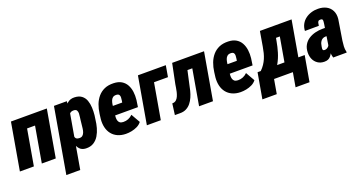

<svg xmlns="http://www.w3.org/2000/svg" viewBox="-53 -1182 3819 2028"><g transform="rotate(-20 1857.0 -168.0)"><path d="M374 -528.3 352.1 -401.4H162.6L185.1 -528.3ZM235.8 -528.3 144 0H-13.2L78.6 -528.3ZM481.9 -528.3 390.1 0H233.4L325.2 -528.3Z M699.2 -418 591.3 203.1H435.1L562 -528.3H706.5ZM931.2 -290 924.3 -241.2Q919.9 -198.2 907.5 -153.3Q895 -108.4 872.6 -70.8Q850.1 -33.2 814.2 -10.7Q778.3 11.7 726.1 9.8Q681.2 7.8 657 -19.5Q632.8 -46.9 622.6 -87.4Q612.3 -127.9 610.4 -170.2Q608.4 -212.4 609.4 -243.2L614.3 -278.3Q620.1 -313.5 631.6 -358.4Q643.1 -403.3 663.6 -444.6Q684.1 -485.8 715.8 -513.2Q747.6 -540.5 793.9 -539.1Q845.2 -537.6 875.2 -514.4Q905.3 -491.2 918.5 -454.3Q931.6 -417.5 933.6 -374Q935.5 -330.6 931.2 -290ZM769.5 -240.7 774.9 -290Q775.9 -304.2 779.3 -324Q782.7 -343.8 783 -364Q783.2 -384.3 774.7 -397.9Q766.1 -411.6 744.1 -412.6Q718.3 -413.6 703.1 -402.6Q688 -391.6 679.9 -373.3Q671.9 -355 668.7 -333.7Q665.5 -312.5 664.1 -292.5L656.7 -231Q653.3 -209.5 650.4 -183.3Q647.5 -157.2 656 -137.7Q664.6 -118.2 696.3 -116.7Q721.2 -115.2 735.1 -127.7Q749 -140.1 755.9 -159.7Q762.7 -179.2 765.1 -200.9Q767.6 -222.7 769.5 -240.7Z M1175.8 9.8Q1124 8.8 1084.7 -9.3Q1045.4 -27.3 1020.3 -59.3Q995.1 -91.3 984.9 -134Q974.6 -176.8 979 -227.1L986.3 -284.7Q993.2 -338.4 1010.7 -384.8Q1028.3 -431.2 1058.3 -466.3Q1088.4 -501.5 1131.8 -520.8Q1175.3 -540 1234.4 -538.1Q1287.6 -536.6 1322.5 -515.6Q1357.4 -494.6 1376.7 -459.5Q1396 -424.3 1401.9 -380.4Q1407.7 -336.4 1402.3 -289.1L1391.1 -212.4H1033.7L1051.8 -315.4L1251.5 -314.9L1254.9 -334.5Q1257.3 -352.1 1258.3 -369.4Q1259.3 -386.7 1251.7 -398.7Q1244.1 -410.6 1221.7 -412.6Q1194.3 -413.6 1179.7 -401.6Q1165 -389.6 1158 -369.9Q1150.9 -350.1 1147.9 -327.4Q1145 -304.7 1143.1 -284.7L1135.7 -226.6Q1133.8 -207 1133.3 -188.2Q1132.8 -169.4 1137.9 -153.6Q1143.1 -137.7 1155.5 -128.2Q1168 -118.7 1192.9 -117.7Q1223.1 -116.7 1250 -127.7Q1276.9 -138.7 1298.3 -160.2L1356 -59.1Q1335.9 -32.7 1305.4 -17.8Q1274.9 -2.9 1241 3.7Q1207 10.3 1175.8 9.8Z M1819.3 -528.3 1797.4 -401.4H1640.6L1570.8 0H1414.1L1505.9 -528.3Z M2141.1 -528.3 2119.1 -401.4H1907.7L1929.7 -528.3ZM2249 -528.3 2157.2 0H2001L2092.8 -528.3ZM1890.6 -528.3H2044.4L1984.4 -256.8Q1978 -222.7 1969 -186.5Q1960 -150.4 1945.3 -116.9Q1930.7 -83.5 1909.2 -56.9Q1887.7 -30.3 1856.9 -14.6Q1826.2 1 1784.7 0H1729L1745.6 -125.5L1758.3 -126.5Q1778.3 -128.9 1792.7 -143.1Q1807.1 -157.2 1815.9 -178.2Q1824.7 -199.2 1830.3 -222.7Q1835.9 -246.1 1838.9 -267.3Q1841.8 -288.6 1844.7 -303.7Z M2464.4 9.8Q2412.6 8.8 2373.3 -9.3Q2334 -27.3 2308.8 -59.3Q2283.7 -91.3 2273.4 -134Q2263.2 -176.8 2267.6 -227.1L2274.9 -284.7Q2281.7 -338.4 2299.3 -384.8Q2316.9 -431.2 2346.9 -466.3Q2377 -501.5 2420.4 -520.8Q2463.9 -540 2522.9 -538.1Q2576.2 -536.6 2611.1 -515.6Q2646 -494.6 2665.3 -459.5Q2684.6 -424.3 2690.4 -380.4Q2696.3 -336.4 2690.9 -289.1L2679.7 -212.4H2322.3L2340.3 -315.4L2540 -314.9L2543.5 -334.5Q2545.9 -352.1 2546.9 -369.4Q2547.9 -386.7 2540.3 -398.7Q2532.7 -410.6 2510.3 -412.6Q2482.9 -413.6 2468.3 -401.6Q2453.6 -389.6 2446.5 -369.9Q2439.5 -350.1 2436.5 -327.4Q2433.6 -304.7 2431.6 -284.7L2424.3 -226.6Q2422.4 -207 2421.9 -188.2Q2421.4 -169.4 2426.5 -153.6Q2431.6 -137.7 2444.1 -128.2Q2456.5 -118.7 2481.4 -117.7Q2511.7 -116.7 2538.6 -127.7Q2565.4 -138.7 2586.9 -160.2L2644.5 -59.1Q2624.5 -32.7 2594 -17.8Q2563.5 -2.9 2529.5 3.7Q2495.6 10.3 2464.4 9.8Z M2877 -528.3H3034.7L3004.4 -362.3Q2995.1 -308.6 2977.1 -247.8Q2959 -187 2927.7 -132.3Q2896.5 -77.6 2849.6 -41.3Q2802.7 -4.9 2737.8 0H2719.7L2730 -125L2740.2 -126.5Q2766.6 -152.3 2784.4 -179Q2802.2 -205.6 2814.5 -234.4Q2826.7 -263.2 2834.7 -294.7Q2842.8 -326.2 2848.6 -361.8ZM2918.9 -528.3H3232.9L3141.1 0H2984.9L3054.7 -401.4H2897ZM2704.6 -127H3234.4L3184.1 160.2H3027.3L3055.2 0H2843.8L2815.9 160.2H2654.3Z M3503.4 -132.8 3540 -367.2Q3541 -379.9 3542.7 -392.3Q3544.4 -404.8 3539.8 -413.8Q3535.2 -422.9 3517.6 -422.4Q3500.5 -422.9 3493.4 -414.3Q3486.3 -405.8 3484.6 -392.6Q3482.9 -379.4 3480.5 -366.2L3323.7 -365.2Q3325.7 -407.2 3343.5 -439.9Q3361.3 -472.7 3390.6 -494.6Q3419.9 -516.6 3456.8 -527.8Q3493.7 -539.1 3533.7 -538.1Q3585.9 -537.6 3625 -516.8Q3664.1 -496.1 3683.6 -457Q3703.1 -418 3697.8 -364.3L3660.6 -132.8Q3656.2 -102.5 3654.5 -70.8Q3652.8 -39.1 3660.6 -9.3L3660.2 0L3508.3 0.5Q3498 -31.2 3498.3 -65.4Q3498.5 -99.6 3503.4 -132.8ZM3554.2 -322.8 3539.6 -234.9 3506.3 -235.4Q3488.3 -234.9 3475.1 -227.3Q3461.9 -219.7 3453.4 -207.8Q3444.8 -195.8 3439.9 -180.7Q3435.1 -165.5 3433.1 -148.9Q3431.2 -138.2 3430.4 -128.2Q3429.7 -118.2 3433.6 -111.6Q3437.5 -105 3451.7 -105Q3466.3 -105 3478.5 -111.8Q3490.7 -118.7 3499 -129.4Q3507.3 -140.1 3509.3 -153.8L3518.6 -87.4Q3509.3 -68.8 3500 -51.3Q3490.7 -33.7 3479 -19.5Q3467.3 -5.4 3450.4 2.7Q3433.6 10.7 3408.2 10.7Q3364.7 10.7 3333.7 -10.3Q3302.7 -31.2 3287.4 -65.4Q3272 -99.6 3273.4 -142.1Q3274.9 -190.4 3295.2 -225.1Q3315.4 -259.8 3348.6 -281.2Q3381.8 -302.7 3422.4 -313Q3462.9 -323.2 3506.8 -323.2Z"/></g></svg>

Font: Roboto Condensed Black
Style: Italic
Weight: 900
Italic angle: -12°
Designer: Christian Robertson
Foundry: Google
Version: Version 3.008; 2023